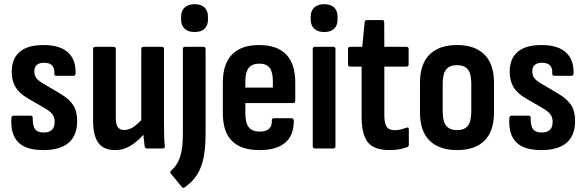

<svg xmlns="http://www.w3.org/2000/svg" viewBox="-20 -719 2836 930"><path d="M189.6 8Q105.6 8 67.7 -30.7Q29.9 -69.5 35.3 -147.4Q36.2 -158.8 45.7 -158.8H129.1Q138.5 -158.8 138.5 -147.4Q138 -110.5 149.6 -93.9Q161.3 -77.2 190.7 -77.2Q218 -77.2 231.4 -89.9Q244.8 -102.5 244.8 -128.8Q244.8 -149.9 234.5 -164.3Q224.2 -178.6 200.7 -192.7L112.3 -244.1Q73.8 -266.6 55.3 -296.9Q36.9 -327.2 36.9 -371.6Q36.9 -435 75.5 -467.9Q114 -500.8 190.1 -500.8Q270.6 -500.8 309.4 -465.1Q348.3 -429.4 346.2 -362.6Q345.2 -351.7 335.8 -351.7H252.9Q248 -351.7 245.2 -354.6Q242.5 -357.6 243 -365.1Q244.5 -389.3 232.1 -402.2Q219.7 -415.1 193.9 -415.1Q170.1 -415.1 158.2 -404.4Q146.3 -393.8 146.3 -373.6Q146.3 -353.9 155.6 -341.3Q164.9 -328.7 188.5 -314.6L273.9 -264.1Q315.9 -239.1 334.8 -209.4Q353.7 -179.7 353.7 -132.8Q353.7 -63.4 312.7 -27.7Q271.6 8 189.6 8Z M538.2 8Q482.3 8 456.6 -26.7Q430.9 -61.5 430.9 -133.9V-481.4Q430.9 -492.3 441.3 -492.3H530.5Q540.9 -492.3 540.9 -481.4V-149.8Q540.9 -116.5 550.7 -102.9Q560.6 -89.3 581.3 -89.3Q605.6 -89.3 628.8 -105.7Q652 -122.2 677.9 -152.7L688.1 -82.4Q657 -42.4 618.8 -17.2Q580.6 8 538.2 8ZM692.5 0Q682.6 0 680.6 -10Q678.1 -28 675.9 -52.6Q673.6 -77.2 673.6 -95.1L664.3 -126.1V-481.4Q664.3 -492.3 674.7 -492.3H763.4Q774.3 -492.3 774.3 -481.4V-125.3Q774.3 -90.7 775.1 -62.5Q775.9 -34.3 778.3 -12.4Q780.3 0 768.4 0Z M873.8 189Q865.8 194 860.4 186L808.7 123.3Q800.2 113.8 809.2 107.4Q829.2 89.9 841.8 65.8Q854.3 41.8 860.1 8.2Q865.8 -25.4 865.8 -71.5V-481.4Q865.8 -492.3 875.7 -492.3H965.4Q975.8 -492.3 975.8 -481.4V-69.4Q975.8 -4.6 966.4 43.6Q956.9 91.8 934.7 127Q912.6 162.2 873.8 189ZM922.5 -563.9Q891.3 -563.9 874.3 -580Q857.2 -596.1 857.2 -623.9V-638.2Q857.2 -666.4 874.3 -682.6Q891.3 -698.7 922.5 -698.7Q954.7 -698.7 971 -682.6Q987.3 -666.4 987.3 -638.2V-623.9Q987.3 -596.1 971 -580Q954.7 -563.9 922.5 -563.9Z M1237.1 8Q1148 8 1103.7 -36.2Q1059.3 -80.4 1059.3 -171.3V-318.2Q1059.3 -409 1103.9 -454.9Q1148.4 -500.8 1234.5 -500.8Q1322.6 -500.8 1366.4 -455.1Q1410.2 -409.5 1410.2 -318.3V-231.2Q1410.2 -219.7 1400.3 -219.7H1168.4V-171.2Q1168.4 -124.1 1184.8 -102.9Q1201.2 -81.6 1237.6 -81.6Q1267.9 -81.6 1283 -95Q1298.2 -108.4 1296.6 -135.5Q1296.6 -146.5 1307 -146.5H1392.8Q1401.2 -146.5 1403.2 -135.6Q1404.3 -65.4 1362.4 -28.7Q1320.6 8 1237.1 8ZM1168.4 -294.8H1301.6V-326.3Q1301.6 -370.3 1286 -390.5Q1270.3 -410.7 1236.5 -410.7Q1201.2 -410.7 1184.8 -390.2Q1168.4 -369.7 1168.4 -326.3Z M1505.3 0Q1494.9 0 1494.9 -10.9V-481.4Q1494.9 -492.3 1505.3 -492.3H1594.5Q1604.9 -492.3 1604.9 -481.4V-10.9Q1604.9 0 1594.5 0ZM1550.2 -563.9Q1519 -563.9 1501.9 -580Q1484.9 -596.1 1484.9 -623.9V-638.2Q1484.9 -666.4 1501.9 -682.6Q1519 -698.7 1550.2 -698.7Q1582.4 -698.7 1598.7 -682.6Q1615 -666.4 1615 -638.2V-623.9Q1615 -596.1 1598.7 -580Q1582.4 -563.9 1550.2 -563.9Z M1866.2 8Q1792.7 8 1762.2 -29.3Q1731.6 -66.7 1731.6 -153.8V-396.5H1675.6Q1665.7 -396.5 1665.7 -406.9V-481.4Q1665.7 -492.3 1675.6 -492.3H1734.6L1746.4 -611.4Q1748.4 -621.8 1757.4 -621.8H1831.7Q1841.1 -621.8 1841.1 -611.4L1841.6 -492.3H1947.9Q1959.3 -492.3 1959.3 -481.4V-406.9Q1959.3 -396.5 1947.9 -396.5H1841.6V-160.1Q1841.6 -121.9 1852.9 -105.1Q1864.2 -88.3 1892.3 -88.3Q1906.4 -88.3 1920.4 -91.8Q1934.5 -95.3 1948.4 -100.3Q1960.3 -105.3 1960.3 -91.9V-18.4Q1960.3 -7.9 1951.4 -6Q1934.9 0.5 1913 4.3Q1891.1 8 1866.2 8Z M2193.6 8Q2107.4 8 2060.9 -37.9Q2014.3 -83.8 2014.3 -174.2V-318Q2014.3 -408.5 2060.6 -454.6Q2106.8 -500.8 2193.6 -500.8Q2280.3 -500.8 2326.6 -454.6Q2372.8 -408.5 2372.8 -318V-174.2Q2372.8 -83.8 2326.8 -37.9Q2280.8 8 2193.6 8ZM2193.6 -88.8Q2230.5 -88.8 2246.7 -110.3Q2262.8 -131.8 2262.8 -178.7V-313.1Q2262.8 -361 2246.7 -382.2Q2230.5 -403.5 2193.6 -403.5Q2157.7 -403.5 2141 -382.2Q2124.3 -361 2124.3 -313.1V-178.7Q2124.3 -131.8 2141 -110.3Q2157.7 -88.8 2193.6 -88.8Z M2601.6 8Q2517.6 8 2479.7 -30.7Q2441.9 -69.5 2447.3 -147.4Q2448.2 -158.8 2457.7 -158.8H2541.1Q2550.5 -158.8 2550.5 -147.4Q2550 -110.5 2561.6 -93.9Q2573.3 -77.2 2602.7 -77.2Q2630 -77.2 2643.4 -89.9Q2656.8 -102.5 2656.8 -128.8Q2656.8 -149.9 2646.5 -164.3Q2636.2 -178.6 2612.7 -192.7L2524.3 -244.1Q2485.8 -266.6 2467.3 -296.9Q2448.9 -327.2 2448.9 -371.6Q2448.9 -435 2487.5 -467.9Q2526 -500.8 2602.1 -500.8Q2682.6 -500.8 2721.4 -465.1Q2760.3 -429.4 2758.2 -362.6Q2757.2 -351.7 2747.8 -351.7H2664.9Q2660 -351.7 2657.2 -354.6Q2654.5 -357.6 2655 -365.1Q2656.5 -389.3 2644.1 -402.2Q2631.7 -415.1 2605.9 -415.1Q2582.1 -415.1 2570.2 -404.4Q2558.3 -393.8 2558.3 -373.6Q2558.3 -353.9 2567.6 -341.3Q2576.9 -328.7 2600.5 -314.6L2685.9 -264.1Q2727.9 -239.1 2746.8 -209.4Q2765.7 -179.7 2765.7 -132.8Q2765.7 -63.4 2724.7 -27.7Q2683.6 8 2601.6 8Z"/></svg>

Font: Sofia Sans Condensed
Style: Regular
Weight: 400
Designer: Botio Nikoltchev, Ani Petrova
Foundry: lettersoup
Version: Version 4.100